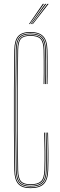

<svg xmlns="http://www.w3.org/2000/svg" viewBox="-20 -970 313 996"><path d="M138.2 6Q94 6 74.5 -15.8Q55 -37.5 54.2 -87Q52.8 -187.5 52.2 -292.8Q51.8 -398 52.2 -503.6Q52.8 -609.2 54.2 -711Q55 -761.2 74.4 -782.6Q93.8 -804 137.2 -804Q182.2 -804 203.5 -782.6Q224.8 -761.2 226.2 -711Q226.5 -699 226.8 -676.4Q227 -653.8 227 -626.9Q227 -600 226.9 -575.1Q226.8 -550.2 226.2 -534H222.2Q222.8 -550.8 222.9 -584.6Q223 -618.5 223 -654.1Q223 -689.8 222.2 -711Q220.8 -760.2 200.5 -780.1Q180.2 -800 137.2 -800Q95.2 -800 77.1 -779.5Q59 -759 58.2 -711Q56.8 -611 56.2 -505.2Q55.8 -399.5 56.2 -293.5Q56.8 -187.5 58.2 -87Q59 -39 77.6 -18.5Q96.2 2 138.2 2Q184 2 204.4 -18.5Q224.8 -39 226.2 -87Q227.8 -139.2 227.6 -184.9Q227.5 -230.5 225.2 -282H229.2Q230.8 -229.5 231.2 -184.5Q231.8 -139.5 230.2 -87Q228.8 -37.5 207.5 -15.8Q186.2 6 138.2 6ZM138.2 -2Q97.8 -2 80.4 -21.4Q63 -40.8 62.2 -88Q60.8 -188 60.2 -293.8Q59.8 -399.5 60.2 -505.2Q60.8 -611 62.2 -711Q63 -757.5 79.9 -776.8Q96.8 -796 137.2 -796Q178.2 -796 197.5 -777.8Q216.8 -759.5 218.2 -711Q218.5 -699 218.8 -675.9Q219 -652.8 219 -625.6Q219 -598.5 218.9 -573.8Q218.8 -549 218.2 -534H214.2Q214.8 -556.8 214.9 -588.1Q215 -619.5 214.9 -652.1Q214.8 -684.8 214.2 -711Q213.2 -753.2 196.6 -772.6Q180 -792 137.2 -792Q99 -792 83 -774Q67 -756 66.2 -711Q64.8 -611 64.2 -505.2Q63.8 -399.5 64.2 -293.8Q64.8 -188 66.2 -88Q67 -43 83.1 -24.5Q99.2 -6 138.2 -6Q179.5 -6 198.2 -23.9Q217 -41.8 218.2 -87Q219.2 -122 219.4 -153.2Q219.5 -184.5 218.9 -215.8Q218.2 -247 217.2 -282H221.2Q222.2 -247 222.9 -215.8Q223.5 -184.5 223.4 -153.2Q223.2 -122 222.2 -87Q220.8 -40.5 201.6 -21.2Q182.5 -2 138.2 -2ZM138.2 -10Q100.8 -10 85.9 -27.2Q71 -44.5 70.2 -88Q68.8 -188 68.2 -293.8Q67.8 -399.5 68.2 -505.2Q68.8 -611 70.2 -711Q71 -754.5 85.8 -771.2Q100.5 -788 137.2 -788Q177.8 -788 193.6 -770.1Q209.5 -752.2 210.2 -711Q210.8 -690.5 210.9 -656.5Q211 -622.5 210.9 -588.5Q210.8 -554.5 210.2 -534H206.2Q207 -557.2 207 -591.9Q207 -626.5 206.9 -659.4Q206.8 -692.2 206.2 -710Q205.2 -751 190.6 -767.5Q176 -784 137.2 -784Q102 -784 88.5 -768.5Q75 -753 74.2 -711Q72.2 -611 71.6 -505.2Q71 -399.5 71.6 -293.8Q72.2 -188 74.2 -88Q75 -46 89 -30Q103 -14 138.2 -14Q175 -14 192 -29.1Q209 -44.2 210.2 -88Q211.8 -139.8 211.2 -184.6Q210.8 -229.5 209.2 -282H213.2Q214.5 -239.8 215.2 -191Q216 -142.2 214.2 -87Q213 -42.5 195.1 -26.2Q177.2 -10 138.2 -10ZM130.2 -845 202.2 -950H208.2L134.2 -845ZM146.2 -845 226.2 -950H232.2L150.2 -845ZM138.2 -845 214.2 -950H220.2L142.2 -845Z"/></svg>

Font: Big Shoulders Inline Display SC Thin
Style: Regular
Weight: 100
Designer: Patric King
Foundry: XO Type Co
Version: Version 2.002